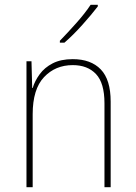

<svg xmlns="http://www.w3.org/2000/svg" viewBox="-20 -785 570 805"><path d="M91 0V-528H112L115 -416H117Q126 -446 146.5 -474Q167 -502 201 -519.5Q235 -537 285 -537Q361 -537 402.5 -494Q444 -451 444 -359V0H418V-352Q418 -437 382.5 -474.5Q347 -512 285 -512Q212 -512 164.5 -461.5Q117 -411 117 -306V0ZM231 -614Q264 -648 300.5 -689Q337 -730 360 -765H390V-758Q364 -724 325 -680.5Q286 -637 250 -606H231Z"/></svg>

Font: Noto Sans Mono Condensed Thin
Style: Regular
Weight: 100
Width: 3
Designer: Monotype Design Team
Foundry: Monotype Imaging Inc.
Version: Version 2.014; ttfautohint (v1.8.4.7-5d5b)